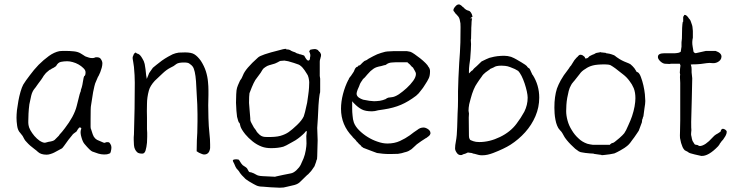

<svg xmlns="http://www.w3.org/2000/svg" viewBox="-20 -708 3410 891"><path d="M222.7 -390.6Q219.7 -389.6 216.8 -386.7Q214.8 -385.7 213.9 -384.8V-385.7L212.9 -384.8Q211.9 -383.8 210.9 -383.8H210L209 -382.8Q203.1 -377.9 197.3 -373Q192.4 -369.1 187.5 -362.3Q181.6 -355.5 178.7 -349.6Q175.8 -344.7 170.9 -337.9Q165 -331.1 159.2 -322.3L151.4 -311.5Q146.5 -303.7 140.6 -296.9Q129.9 -284.2 125 -264.6Q120.1 -245.1 116.2 -223.6Q113.3 -201.2 112.3 -180.7Q111.3 -160.2 111.3 -146.5Q111.3 -146.5 111.3 -137.7Q111.3 -133.8 112.3 -127.9Q113.3 -118.2 121.1 -103.5Q128.9 -89.8 139.6 -77.1Q151.4 -63.5 164.1 -54.7Q181.6 -43.9 190.4 -45.9Q197.3 -47.9 205.1 -49.8Q226.6 -52.7 233.4 -58.6Q240.2 -64.5 247.1 -72.3Q253.9 -78.1 256.8 -84Q266.6 -93.8 281.2 -113.3Q300.8 -138.7 315.4 -165Q330.1 -192.4 335.9 -215.8Q348.6 -266.6 349.6 -270.5Q353.5 -280.3 353.5 -282.2L354.5 -283.2L355.5 -291Q356.4 -293 359.4 -302.7Q361.3 -307.6 362.3 -314.5Q363.3 -319.3 364.3 -326.2Q365.2 -332 366.2 -336.9Q367.2 -342.8 368.2 -347.7Q370.1 -351.6 370.1 -354.5H371.1L372.1 -355.5Q377 -358.4 377 -373Q377 -382.8 366.2 -392.6Q357.4 -401.4 344.7 -408.7Q332 -416 317.4 -419.9Q303.7 -423.8 292 -423.8Q277.3 -423.8 262.7 -420.9Q249 -418 240.2 -401.4Q239.3 -401.4 239.3 -400.4H238.3Q237.3 -399.4 235.4 -397.5H234.4Q232.4 -395.5 230.5 -394.5Q225.6 -392.6 222.7 -390.6ZM477.5 7.8Q473.6 8.8 461.9 8.8Q450.2 8.8 436.5 4.9Q421.9 0 408.2 -4.9Q398.4 -8.8 372.1 -40Q364.3 -48.8 358.4 -69.3Q350.6 -93.8 356.4 -108.4Q359.4 -114.3 352.5 -116.2L350.6 -117.2L348.6 -116.2Q343.8 -112.3 340.8 -107.4Q336.9 -100.6 335 -97.7Q318.4 -86.9 314.5 -80.1Q305.7 -70.3 297.9 -59.6Q286.1 -43 277.8 -31.7Q269.5 -20.5 267.6 -19.5Q264.6 -17.6 231.4 0Q223.6 3.9 213.9 6.8Q205.1 9.8 196.3 9.8Q169.9 9.8 156.2 -2.9Q150.4 -8.8 139.6 -16.6Q128.9 -24.4 120.1 -32.2Q111.3 -40 103.5 -48.8Q95.7 -56.6 92.8 -62.5Q88.9 -70.3 85 -77.1Q81.1 -83 74.2 -90.8Q62.5 -102.5 59.6 -124Q56.6 -145.5 56.6 -161.1Q56.6 -175.8 58.6 -196.3Q61.5 -217.8 65.4 -240.2Q69.3 -261.7 75.2 -282.2Q81.1 -302.7 87.9 -315.4Q98.6 -333 118.2 -358.4Q136.7 -383.8 159.2 -407.2Q181.6 -429.7 207 -448.2Q231.4 -465.8 255.9 -470.7Q264.6 -471.7 271.5 -471.7Q279.3 -471.7 286.1 -471.7Q303.7 -471.7 323.2 -469.7Q341.8 -467.8 354.5 -460Q360.4 -456.1 367.2 -452.1Q376 -445.3 381.8 -444.3Q387.7 -442.4 393.6 -440.4Q400.4 -438.5 408.2 -438.5H409.2Q416 -438.5 421.9 -441.4L423.8 -442.4Q424.8 -442.4 428.7 -442.4H427.7H428.7Q443.4 -442.4 448.2 -433.6Q455.1 -423.8 455.1 -414.1Q455.1 -405.3 452.1 -393.6Q446.3 -377 445.3 -373Q441.4 -364.3 436.5 -353.5H435.5Q431.6 -343.8 426.8 -333Q420.9 -321.3 418 -307.6Q412.1 -282.2 412.1 -280.3Q403.3 -222.7 402.3 -217.8Q400.4 -211.9 400.4 -152.3V-119.1Q400.4 -111.3 403.3 -106.4Q404.3 -102.5 410.2 -85Q418 -61.5 440.4 -54.7Q447.3 -51.8 460.9 -45.9Q466.8 -43.9 471.7 -47.9Q481.4 -48.8 483.4 -47.9H484.4Q486.3 -47.9 490.2 -43Q494.1 -37.1 496.1 -31.2Q498 -22.5 496.1 -13.7Q494.1 -1 491.2 2.9Q488.3 4.9 477.5 7.8Z M892.6 -5.9Q892.6 -40 893.6 -57.6L895.5 -91.8Q896.5 -108.4 896.5 -143.6V-178.7Q896.5 -202.1 895.5 -222.7Q894.5 -244.1 892.6 -275.4Q891.6 -305.7 889.6 -331.1Q887.7 -356.4 883.8 -374Q879.9 -391.6 874 -399.4Q870.1 -405.3 858.4 -413.1Q852.5 -418 834 -418Q808.6 -418 798.8 -411.1Q786.1 -400.4 770.5 -393.6Q752.9 -384.8 734.4 -367.2Q716.8 -350.6 698.2 -333Q676.8 -309.6 670.9 -288.1Q662.1 -255.9 662.1 -225.6Q661.1 -191.4 662.1 -162.1Q662.1 -132.8 662.1 -108.4Q662.1 -104.5 663.1 -91.8Q663.1 -80.1 663.1 -73.2Q663.1 -59.6 662.1 -45.9Q660.2 -25.4 655.3 -8.8Q650.4 4.9 640.6 4.9Q624 4.9 617.2 -1Q610.4 -6.8 606.4 -15.6Q602.5 -23.4 601.6 -35.2Q600.6 -46.9 600.6 -58.6Q600.6 -65.4 600.6 -71.3Q601.6 -78.1 601.6 -84Q603.5 -143.6 604.5 -203.6Q605.5 -263.7 605.5 -324.2Q605.5 -341.8 604.5 -359.4Q602.5 -392.6 601.6 -397.5Q600.6 -406.2 598.6 -418Q595.7 -431.6 595.7 -435.5Q595.7 -441.4 595.7 -443.4Q596.7 -445.3 599.6 -453.1Q600.6 -458 604.5 -460.9Q606.4 -463.9 610.4 -463.9Q613.3 -460.9 616.2 -459H619.1L621.1 -458Q630.9 -454.1 640.6 -436.5Q648.4 -424.8 651.4 -411.1Q653.3 -399.4 655.3 -386.7Q656.2 -372.1 658.2 -359.4L661.1 -341.8L668 -358.4Q670.9 -369.1 677.7 -377Q684.6 -386.7 689.5 -393.6Q694.3 -398.4 706.1 -407.2Q717.8 -417 731.4 -426.8Q745.1 -436.5 759.8 -444.8Q774.4 -453.1 781.2 -456.1Q794.9 -461.9 809.6 -463.9Q824.2 -464.8 838.9 -464.8Q868.2 -464.8 881.8 -456.1Q896.5 -447.3 912.1 -425.8Q927.7 -401.4 935.5 -377Q943.4 -351.6 945.3 -327.1Q947.3 -308.6 947.3 -289.1Q947.3 -282.2 947.3 -266.6Q946.3 -249 946.3 -219.7Q946.3 -196.3 947.3 -159.7Q948.2 -123 952.1 -86.9Q955.1 -62.5 955.1 -37.1Q955.1 -29.3 955.1 -20.5Q954.1 -12.7 951.2 -5.9Q948.2 1 942.4 4.9Q934.6 9.8 924.8 8.8Q920.9 8.8 906.2 2Q902.3 1 899.4 -2Q892.6 -5.9 892.6 -5.9ZM942.4 4.9ZM689.5 -393.6Z M1405.3 -231.4Q1405.3 -231.4 1410.2 -265.6Q1413.1 -285.2 1414.1 -301.8Q1415 -319.3 1415 -326.2Q1415 -333 1412.1 -346.7Q1409.2 -359.4 1404.3 -365.2Q1398.4 -375 1393.6 -381.8Q1381.8 -397.5 1379.9 -398.4Q1370.1 -407.2 1366.2 -408.2Q1358.4 -410.2 1343.8 -416Q1335.9 -418.9 1317.4 -423.8Q1303.7 -426.8 1299.8 -426.8Q1292 -426.8 1287.1 -425.8Q1280.3 -425.8 1277.3 -423.8Q1267.6 -418 1255.9 -413.1Q1235.4 -407.2 1232.4 -406.2H1231.4Q1228.5 -405.3 1218.8 -401.4L1217.8 -400.4Q1211.9 -397.5 1206.1 -392.6H1205.1Q1199.2 -387.7 1189.5 -370.1Q1176.8 -353.5 1165 -336.9Q1157.2 -324.2 1148.4 -302.7Q1137.7 -276.4 1137.7 -275.4Q1135.7 -262.7 1135.7 -230.5Q1135.7 -224.6 1138.7 -192.4Q1141.6 -164.1 1141.6 -157.2Q1140.6 -148.4 1146.5 -137.7Q1155.3 -120.1 1158.2 -116.2Q1169.9 -101.6 1170.9 -97.7Q1172.9 -93.8 1185.5 -82Q1192.4 -76.2 1200.2 -74.2Q1205.1 -72.3 1217.8 -72.3Q1258.8 -71.3 1281.2 -77.6Q1303.7 -84 1319.8 -95.2Q1335.9 -106.4 1358.4 -127.9Q1380.9 -149.4 1389.6 -168Q1393.6 -176.8 1405.3 -231.4ZM1401.4 -77.1Q1404.3 -97.7 1403.3 -98.6Q1402.3 -102.5 1398.4 -97.7Q1392.6 -89.8 1385.7 -84Q1373 -72.3 1363.3 -65.4Q1353.5 -57.6 1335 -47.9Q1302.7 -29.3 1294.9 -27.3Q1270.5 -20.5 1238.3 -20.5Q1213.9 -20.5 1195.3 -27.3Q1171.9 -36.1 1152.3 -51.8Q1132.8 -67.4 1118.2 -85Q1099.6 -108.4 1095.7 -122.1Q1092.8 -135.7 1091.8 -136.7L1088.9 -139.6Q1087.9 -139.6 1085 -148.4Q1081.1 -160.2 1080.1 -166L1077.1 -194.3L1075.2 -231.4L1076.2 -270.5Q1077.1 -292 1080.1 -300.8Q1082 -308.6 1093.8 -334Q1101.6 -342.8 1107.4 -358.4Q1118.2 -388.7 1177.7 -441.4Q1191.4 -454.1 1274.4 -474.6Q1286.1 -477.5 1293 -479.5Q1300.8 -481.4 1308.6 -481.4V-480.5V-478.5H1317.4Q1321.3 -476.6 1324.2 -476.6L1326.2 -475.6Q1329.1 -472.7 1338.9 -468.8Q1347.7 -465.8 1347.7 -465.8H1348.6Q1355.5 -460.9 1359.4 -460Q1361.3 -459 1367.2 -458V-457L1373 -456.1Q1378.9 -455.1 1379.9 -454.1Q1384.8 -452.1 1391.6 -450.2V-449.2L1392.6 -448.2Q1393.6 -446.3 1397.5 -439.5Q1402.3 -431.6 1406.2 -428.7Q1413.1 -423.8 1417 -431.6L1418 -432.6V-433.6Q1418 -434.6 1418.9 -442.4Q1420.9 -447.3 1419.9 -454.1V-455.1Q1419.9 -455.1 1418 -461.9L1417 -465.8H1416Q1415 -465.8 1415 -466.8L1416 -471.7Q1417 -473.6 1418 -474.6Q1418.9 -476.6 1420.9 -477.5Q1423.8 -478.5 1431.6 -479.5Q1437.5 -480.5 1442.4 -480.5Q1446.3 -479.5 1449.2 -478.5H1450.2Q1454.1 -476.6 1455.1 -475.6Q1458 -472.7 1461.9 -467.8Q1462.9 -466.8 1464.8 -465.8Q1465.8 -463.9 1466.8 -461.9Q1468.8 -458 1469.7 -456.1Q1469.7 -452.1 1469.7 -448.2Q1468.8 -443.4 1466.8 -437.5V-436.5Q1463.9 -429.7 1463.9 -421.9V-394.5Q1463.9 -380.9 1463.9 -373Q1462.9 -353.5 1465.8 -342.8V-291Q1465.8 -276.4 1464.8 -276.4H1463.9H1464.8Q1463.9 -275.4 1461.9 -260.7V-259.8Q1460.9 -257.8 1458 -219.7Q1458 -219.7 1455.1 -160.2L1452.1 -114.3L1454.1 -56.6Q1454.1 -47.9 1453.1 -21.5Q1452.1 28.3 1451.2 30.3Q1448.2 36.1 1447.3 41V42Q1445.3 48.8 1439.5 63.5Q1438.5 65.4 1430.7 76.2Q1425.8 83 1423.8 85.9Q1421.9 87.9 1421.9 87.9L1409.2 101.6Q1408.2 101.6 1408.2 102.5H1407.2Q1405.3 104.5 1374 134.8Q1364.3 145.5 1346.7 150.4L1313.5 158.2Q1309.6 159.2 1295.9 162.1Q1288.1 163.1 1278.3 163.1Q1269.5 163.1 1235.4 161.1Q1201.2 158.2 1199.2 158.2Q1180.7 158.2 1168.9 152.3Q1160.2 148.4 1135.7 133.8Q1118.2 123 1114.3 117.2Q1100.6 104.5 1093.8 94.7Q1088.9 85.9 1085 82Q1078.1 76.2 1073.2 66.4Q1072.3 64.5 1066.4 50.8Q1061.5 42 1060.5 38.1Q1060.5 34.2 1063.5 33.2Q1068.4 31.2 1076.2 31.2Q1087.9 31.2 1089.8 35.2Q1100.6 53.7 1106.4 58.6Q1124 69.3 1127 74.2Q1134.8 90.8 1138.7 90.8Q1143.6 91.8 1145.5 91.8Q1145.5 91.8 1145.5 91.8H1144.5Q1145.5 91.8 1145.5 91.8Q1145.5 91.8 1145.5 91.8Q1158.2 95.7 1168.9 102.5Q1177.7 108.4 1198.2 109.4L1257.8 112.3L1258.8 111.3Q1259.8 111.3 1294.9 103.5Q1326.2 97.7 1329.1 96.7Q1341.8 94.7 1355.5 82Q1369.1 69.3 1375.5 56.6Q1381.8 43.9 1388.7 26.9Q1395.5 9.8 1398.9 -10.7Q1402.3 -31.2 1402.3 -42Q1401.4 -58.6 1401.4 -77.1Z M1629.9 -58.6Q1627.9 -61.5 1622.1 -66.4Q1620.1 -69.3 1618.2 -70.3Q1617.2 -71.3 1616.2 -72.3V-73.2Q1562.5 -127.9 1562.5 -203.1Q1562.5 -236.3 1571.8 -272Q1581.1 -307.6 1596.7 -337.9H1597.7Q1598.6 -342.8 1601.6 -347.2Q1604.5 -351.6 1607.4 -354.5L1608.4 -355.5L1620.1 -373Q1623 -377 1624 -380.9Q1626 -384.8 1627.9 -389.6Q1629.9 -392.6 1632.3 -395Q1634.8 -397.5 1638.7 -398.4L1639.6 -399.4H1641.6V-401.4V-403.3H1643.6H1644.5H1645.5Q1647.5 -404.3 1649.4 -405.3Q1653.3 -407.2 1656.2 -411.1Q1659.2 -415 1663.1 -418Q1667 -420.9 1670.9 -424.8Q1682.6 -428.7 1690.4 -435.5Q1712.9 -448.2 1730.5 -456.1Q1748 -462.9 1767.6 -467.8Q1778.3 -469.7 1787.1 -469.7Q1795.9 -469.7 1806.6 -470.7H1854.5Q1860.4 -470.7 1868.2 -470.7Q1875 -469.7 1883.8 -467.8Q1890.6 -465.8 1903.3 -457Q1916 -448.2 1929.7 -437.5Q1943.4 -426.8 1955.1 -415Q1965.8 -404.3 1967.8 -398.4L1968.8 -397.5Q1975.6 -388.7 1975.6 -377.9Q1975.6 -356.4 1969.7 -344.7Q1963.9 -332 1952.1 -314.5Q1947.3 -306.6 1942.9 -300.3Q1938.5 -293.9 1932.6 -287.1Q1927.7 -280.3 1922.9 -274.9Q1918 -269.5 1911.1 -263.7Q1875 -236.3 1840.8 -221.7Q1806.6 -207 1761.7 -200.2L1735.4 -196.3Q1718.8 -191.4 1706.1 -191.4Q1675.8 -191.4 1659.2 -200.2Q1641.6 -209 1623 -228.5L1618.2 -233.4L1614.3 -238.3V-231.4V-225.6V-203.1Q1614.3 -187.5 1616.2 -170.9Q1617.2 -154.3 1622.1 -139.6Q1628.9 -121.1 1646.5 -103.5Q1664.1 -85.9 1686 -72.3Q1708 -58.6 1731.4 -50.8Q1755.9 -42 1777.3 -42Q1810.5 -42 1835.9 -53.7Q1861.3 -65.4 1881.8 -80.1Q1891.6 -87.9 1900.4 -94.2Q1909.2 -100.6 1917 -105.5Q1929.7 -116.2 1945.3 -116.2Q1955.1 -116.2 1966.8 -108.4Q1977.5 -100.6 1977.5 -90.8V-87.9Q1975.6 -81.1 1970.7 -77.1Q1963.9 -71.3 1958 -67.4H1957Q1946.3 -60.5 1935.1 -53.2Q1923.8 -45.9 1914.1 -38.1Q1906.2 -31.2 1900.4 -25.4L1889.6 -15.6Q1882.8 -10.7 1876 -7.3Q1869.1 -3.9 1861.3 -2H1860.4Q1843.8 3.9 1827.1 5.9Q1809.6 6.8 1790 6.8Q1770.5 6.8 1756.8 5.4Q1743.2 3.9 1729.5 2L1703.1 -7.8Q1689.5 -12.7 1669.9 -20.5Q1668 -20.5 1667 -21.5Q1666 -22.5 1664.1 -23.4V-24.4H1663.1Q1659.2 -26.4 1658.2 -27.3L1657.2 -28.3V-29.3Q1653.3 -34.2 1649.4 -37.1Q1645.5 -40 1642.6 -43.9Q1639.6 -47.9 1635.7 -50.8Q1632.8 -53.7 1629.9 -58.6ZM1646.5 -307.6Q1644.5 -302.7 1639.6 -292Q1634.8 -279.3 1634.8 -273.4Q1634.8 -262.7 1645.5 -254.9Q1654.3 -249 1666 -245.1H1667Q1680.7 -242.2 1694.3 -240.2Q1708 -238.3 1715.8 -238.3Q1725.6 -238.3 1742.2 -240.2Q1758.8 -243.2 1766.6 -247.1H1767.6Q1777.3 -253.9 1782.2 -254.9Q1787.1 -255.9 1796.9 -256.8Q1811.5 -257.8 1831.1 -270.5Q1849.6 -283.2 1867.2 -299.3Q1884.8 -315.4 1897.5 -333Q1910.2 -350.6 1910.2 -365.2Q1910.2 -371.1 1905.3 -378.9Q1901.4 -386.7 1896.5 -394.5L1894.5 -395.5V-396.5Q1890.6 -397.5 1889.6 -400.4Q1886.7 -404.3 1883.8 -406.2V-407.2Q1878.9 -411.1 1877 -413.1L1872.1 -417V-418L1871.1 -418.9H1870.1H1869.1H1814.5Q1806.6 -418.9 1798.8 -418Q1783.2 -417 1773.4 -409.2Q1770.5 -407.2 1768.6 -406.2Q1767.6 -406.2 1767.6 -406.2Q1765.6 -406.2 1762.7 -405.3L1749 -401.4Q1737.3 -399.4 1728.5 -396.5Q1719.7 -393.6 1712.9 -388.7Q1706.1 -383.8 1699.2 -377.9Q1692.4 -371.1 1684.6 -362.3Q1676.8 -353.5 1672.9 -348.6Q1667 -343.8 1662.1 -337.9V-336.9Q1659.2 -332 1655.3 -327.1Q1650.4 -320.3 1646.5 -307.6Z M2157.2 -68.4Q2159.2 -62.5 2162.1 -58.6H2163.1L2164.1 -57.6L2176.8 -52.7Q2187.5 -48.8 2204.1 -48.8Q2252 -48.8 2300.3 -72.3Q2348.6 -95.7 2377 -133.8Q2396.5 -159.2 2413.1 -189.5Q2428.7 -220.7 2428.7 -254.9Q2428.7 -265.6 2424.8 -284.2Q2420.9 -301.8 2414.6 -320.8Q2408.2 -339.8 2400.4 -355.5Q2391.6 -372.1 2384.8 -378.9Q2381.8 -380.9 2369.1 -387.7Q2351.6 -395.5 2347.7 -396.5Q2335 -401.4 2324.2 -402.3Q2313.5 -403.3 2307.6 -403.3Q2281.2 -403.3 2271.5 -395.5Q2266.6 -393.6 2253.9 -387.7V-386.7Q2244.1 -378.9 2233.4 -372.1Q2221.7 -363.3 2214.8 -351.6Q2206.1 -338.9 2204.1 -336.9Q2202.1 -335 2194.3 -322.3Q2176.8 -297.9 2164.1 -250Q2158.2 -226.6 2157.2 -223.6V-222.7Q2154.3 -208 2154.3 -194.3Q2154.3 -190.4 2155.3 -187.5Q2155.3 -184.6 2156.2 -182.6V-178.7Q2156.2 -170.9 2155.3 -162.1L2156.2 -77.1Q2156.2 -71.3 2157.2 -68.4ZM2129.9 7.8Q2127.9 8.8 2126 9.8Q2124 11.7 2118.2 11.7Q2106.4 11.7 2099.6 1Q2091.8 -9.8 2091.8 -19.5Q2091.8 -33.2 2095.7 -52.7Q2100.6 -78.1 2101.6 -118.2Q2102.5 -150.4 2103.5 -181.6Q2105.5 -212.9 2105.5 -243.2V-284.2Q2105.5 -286.1 2107.4 -345.7Q2111.3 -428.7 2114.3 -463.9Q2117.2 -499 2117.2 -582Q2117.2 -594.7 2116.7 -599.6Q2116.2 -604.5 2113.3 -617.2Q2111.3 -626 2106.4 -631.8Q2101.6 -637.7 2096.7 -642.6L2094.7 -644.5Q2091.8 -646.5 2091.8 -648.4L2089.8 -650.4V-651.4Q2084 -657.2 2084 -660.2Q2084 -668 2092.8 -677.7Q2100.6 -687.5 2109.4 -687.5Q2113.3 -687.5 2117.2 -684.6Q2122.1 -681.6 2124 -679.7V-678.7L2131.8 -672.9Q2133.8 -669.9 2138.7 -666Q2145.5 -661.1 2148.4 -660.2Q2151.4 -659.2 2152.3 -659.2Q2153.3 -659.2 2154.3 -658.2H2155.3Q2160.2 -657.2 2165 -650.4Q2169.9 -644.5 2172.9 -630.9L2162.1 -623H2170.9L2169.9 -619.1Q2168.9 -614.3 2168.5 -607.9Q2168 -601.6 2168 -594.7Q2167 -581.1 2167 -578.1V-570.3Q2166 -536.1 2166 -528.3Q2165 -526.4 2165 -520.5V-519.5Q2167 -508.8 2165 -476.6Q2164.1 -456.1 2162.1 -435.5L2158.2 -407.2Q2156.2 -391.6 2156.2 -377V-367.2L2163.1 -374L2168 -378.9Q2173.8 -380.9 2176.8 -386.7Q2179.7 -390.6 2184.6 -394.5Q2190.4 -399.4 2192.4 -401.4Q2211.9 -420.9 2214.8 -422.9Q2240.2 -435.5 2251 -439.5Q2276.4 -446.3 2288.1 -447.3Q2306.6 -449.2 2319.3 -449.2Q2335 -449.2 2351.6 -444.3Q2366.2 -438.5 2376 -432.6Q2387.7 -425.8 2399.4 -418.9Q2421.9 -405.3 2424.8 -401.4Q2427.7 -395.5 2431.6 -393.6V-392.6H2432.6Q2435.5 -391.6 2437.5 -389.6V-388.7Q2439.5 -386.7 2444.3 -375L2451.2 -360.4H2452.1Q2482.4 -312.5 2482.4 -254.9Q2482.4 -210 2464.8 -168.9Q2447.3 -127.9 2417 -94.2Q2386.7 -60.5 2348.6 -36.1Q2319.3 -17.6 2268.6 2Q2255.9 6.8 2243.2 9.8Q2230.5 12.7 2216.8 12.7Q2208 12.7 2200.2 10.7Q2184.6 5.9 2182.6 5.9Q2179.7 5.9 2176.8 4.9Q2172.9 2.9 2168.9 2Q2164.1 1 2160.2 1Q2157.2 0 2153.8 0Q2150.4 0 2150.4 0Q2138.7 5.9 2136.7 5.9ZM2176.8 4.9Q2175.8 4.9 2175.8 4.9Z M2895.5 -126Q2907.2 -151.4 2913.1 -168.9Q2920.9 -192.4 2924.8 -213.9Q2928.7 -236.3 2928.7 -252Q2928.7 -279.3 2920.9 -298.8Q2913.1 -317.4 2901.4 -332Q2888.7 -349.6 2872.1 -362.3Q2863.3 -369.1 2854.5 -376Q2845.7 -382.8 2835.9 -390.6Q2822.3 -400.4 2813.5 -405.3Q2804.7 -409.2 2787.1 -409.2Q2750 -409.2 2731.4 -404.3Q2711.9 -399.4 2697.3 -388.7Q2678.7 -377.9 2669.9 -364.3Q2666 -358.4 2643.6 -331.1Q2643.6 -331.1 2642.6 -330.1H2641.6V-329.1L2637.7 -324.2Q2633.8 -320.3 2629.9 -312.5Q2623 -300.8 2619.1 -285.6Q2615.2 -270.5 2612.3 -253.9Q2609.4 -237.3 2608.4 -221.2Q2607.4 -205.1 2607.4 -192.4Q2607.4 -171.9 2613.8 -148.4Q2620.1 -125 2633.8 -103.5Q2646.5 -82 2665 -65.4Q2680.7 -49.8 2705.1 -41Q2711.9 -39.1 2717.8 -38.1L2730.5 -36.1H2731.4H2808.6H2810.5L2811.5 -38.1Q2819.3 -44.9 2822.3 -44.4Q2825.2 -43.9 2833 -49.8Q2840.8 -55.7 2854.5 -67.4Q2870.1 -81.1 2877 -89.8Q2884.8 -100.6 2895.5 -126ZM2936.5 -89.8Q2920.9 -66.4 2915 -59.6Q2902.3 -41 2895.5 -35.2Q2891.6 -31.2 2877.9 -21.5Q2868.2 -15.6 2858.4 -9.8Q2853.5 -6.8 2843.8 -2Q2832 2.9 2831.1 3.9Q2809.6 8.8 2788.1 10.7Q2773.4 12.7 2770.5 11.7V10.7Q2769.5 10.7 2762.7 9.8L2735.4 5.9Q2735.4 4.9 2735.4 4.9V5.9Q2735.4 5.9 2735.4 5.9V4.9Q2730.5 4.9 2717.8 3.9Q2709 2.9 2699.2 2H2698.2Q2689.5 1 2679.7 -1Q2671.9 -2 2668 -4.9H2667Q2658.2 -10.7 2649.4 -17.6Q2638.7 -27.3 2628.9 -37.1Q2619.1 -46.9 2610.4 -57.6Q2599.6 -71.3 2598.6 -74.2Q2593.8 -84 2589.8 -89.8Q2586.9 -95.7 2578.1 -104.5H2579.1H2578.1Q2570.3 -112.3 2565.4 -125Q2560.5 -136.7 2557.6 -152.3Q2554.7 -167 2553.7 -181.6Q2552.7 -196.3 2552.7 -208Q2552.7 -236.3 2555.7 -256.8Q2558.6 -278.3 2564.5 -296.9Q2571.3 -315.4 2582 -335Q2597.7 -362.3 2609.4 -376Q2620.1 -389.6 2620.1 -390.6L2625 -398.4Q2629.9 -402.3 2635.7 -413.1Q2642.6 -424.8 2645.5 -428.7Q2658.2 -444.3 2662.1 -446.3V-447.3Q2666 -451.2 2668.9 -453.1Q2671.9 -454.1 2675.8 -454.1Q2677.7 -454.1 2681.6 -452.1H2682.6Q2694.3 -444.3 2694.3 -441.4Q2694.3 -437.5 2697.3 -436.5Q2701.2 -436.5 2703.1 -437.5L2706.1 -438.5L2707 -439.5H2708L2715.8 -447.3Q2715.8 -447.3 2719.7 -449.2Q2728.5 -454.1 2737.3 -457Q2746.1 -462.9 2750 -462.9Q2765.6 -464.8 2765.6 -466.8Q2766.6 -463.9 2768.6 -465.8L2769.5 -464.8H2771.5L2789.1 -462.9Q2792 -462.9 2793 -460.9H2793.9Q2809.6 -459 2817.4 -456.1Q2831.1 -452.1 2835.9 -447.3Q2838.9 -444.3 2855.5 -433.6Q2865.2 -427.7 2876 -422.9Q2896.5 -414.1 2897.5 -414.1Q2898.4 -414.1 2905.3 -410.2Q2910.2 -406.2 2915 -401.4Q2918.9 -397.5 2923.8 -391.6Q2927.7 -386.7 2932.6 -377.9L2933.6 -376L2934.6 -374H2936.5L2937.5 -373H2939.5Q2948.2 -367.2 2954.1 -350.6Q2960.9 -333 2965.8 -311.5Q2970.7 -290 2972.7 -270.5Q2974.6 -250 2974.6 -239.3Q2974.6 -227.5 2970.7 -205.1Q2967.8 -186.5 2965.8 -168Q2962.9 -164.1 2962.9 -159.2Q2961.9 -156.2 2960 -152.3V-151.4Q2959 -148.4 2959 -142.6Q2959 -139.6 2957 -135.7Q2945.3 -104.5 2944.3 -101.6Q2943.4 -100.6 2936.5 -89.8ZM2750 -462.9Q2750 -463.9 2750 -463.9Z M3154.3 -635.7 3155.3 -638.7Q3155.3 -638.7 3158.2 -638.7Q3164.1 -638.7 3169.9 -631.8Q3172.9 -628.9 3173.8 -627Q3175.8 -623 3180.7 -618.2Q3184.6 -614.3 3188.5 -600.6Q3192.4 -590.8 3193.4 -584L3195.3 -564.5V-533.2Q3190.4 -512.7 3194.3 -492.2Q3196.3 -478.5 3197.3 -474.6V-473.6Q3197.3 -466.8 3202.1 -463.9Q3206.1 -460 3211.9 -461.9L3255.9 -471.7Q3279.3 -471.7 3300.8 -471.7V-470.7V-471.7Q3329.1 -461.9 3328.1 -444.3Q3327.1 -427.7 3308.6 -418.9Q3297.9 -414.1 3287.1 -415Q3271.5 -417 3259.8 -415L3231.4 -411.1Q3213.9 -409.2 3191.4 -409.2L3185.5 -408.2L3187.5 -402.3Q3189.5 -396.5 3189.5 -385.7Q3189.5 -374 3189.5 -372.1L3192.4 -344.7L3190.4 -252Q3187.5 -158.2 3187.5 -142.6Q3187.5 -108.4 3188.5 -104.5Q3188.5 -101.6 3187.5 -93.8Q3186.5 -83 3187.5 -80.1Q3188.5 -78.1 3189.5 -71.3Q3190.4 -63.5 3193.4 -55.7V-54.7L3203.1 -39.1Q3205.1 -36.1 3215.8 -35.2L3218.8 -34.2Q3222.7 -30.3 3228.5 -30.3Q3252.9 -32.2 3286.1 -69.3Q3295.9 -80.1 3302.7 -84Q3306.6 -85.9 3311.5 -88.9Q3315.4 -91.8 3317.4 -92.8Q3321.3 -94.7 3323.2 -96.7L3324.2 -97.7V-98.6Q3327.1 -110.4 3335 -110.4Q3339.8 -110.4 3346.7 -105.5Q3352.5 -101.6 3352.5 -95.7Q3352.5 -87.9 3346.7 -77.1Q3339.8 -65.4 3335.9 -60.5Q3331.1 -55.7 3328.1 -51.8Q3325.2 -47.9 3323.2 -44.9Q3320.3 -42 3318.4 -37.1L3312.5 -29.3Q3267.6 17.6 3234.4 15.6Q3229.5 14.6 3204.1 8.8Q3178.7 2.9 3174.8 -1Q3171.9 -3.9 3163.1 -7.8Q3157.2 -9.8 3154.3 -14.6Q3149.4 -20.5 3147 -26.9Q3144.5 -33.2 3140.6 -44.9Q3137.7 -57.6 3135.7 -67.4Q3134.8 -77.1 3135.7 -96.7Q3136.7 -116.2 3136.7 -149.4V-323.2Q3134.8 -354.5 3135.7 -358.4L3136.7 -359.4L3134.8 -371.1Q3135.7 -392.6 3137.7 -403.3V-404.3L3134.8 -412.1H3094.7Q3089.8 -412.1 3087.9 -411.1L3067.4 -412.1Q3056.6 -412.1 3043.9 -423.8Q3032.2 -435.5 3033.2 -444.3Q3033.2 -460.9 3063.5 -460.9Q3070.3 -460.9 3073.2 -460.9H3101.6Q3109.4 -460 3122.1 -461.9Q3130.9 -462.9 3135.7 -465.8Q3141.6 -468.8 3139.6 -475.6Q3139.6 -476.6 3140.6 -477.5Q3141.6 -480.5 3141.6 -485.4Q3141.6 -488.3 3142.6 -490.2Q3142.6 -491.2 3142.6 -502V-511.7L3144.5 -529.3Q3144.5 -587.9 3148.4 -606.4Q3149.4 -607.4 3150.4 -607.4Q3150.4 -619.1 3150.4 -627.9V-630.9H3151.4Z"/></svg>

Font: ToneOZ-Zhuyin-Tsuipita-TC
Style: Regular
Weight: 400
Designer: ÂÆ£ÂøóÂáåJeffrey Xuan(jeffreyx@gmail.com, ToneOZ.com) ÈòøÂù§(cjkFonts)
Foundry: ToneOZ
Version: Version 0.240710